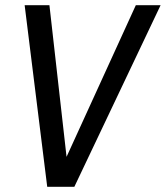

<svg xmlns="http://www.w3.org/2000/svg" viewBox="-20 -720 639 740"><path d="M162 0 75 -700H170.5L236.5 -115.5L503.5 -700H599L266.5 0Z"/></svg>

Font: Cabin Condensed
Style: Italic
Weight: 400
Width: 3
Italic angle: -10°
Designer: Pablo Impallari
Foundry: Pablo Impallari. http://www.impallari.com Igino Marini. http://www.ikern.com
Version: Version 3.001; ttfautohint (v1.8.3)